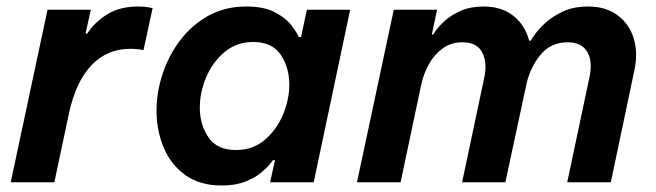

<svg xmlns="http://www.w3.org/2000/svg" viewBox="-20 -560 2016 590"><path d="M13 0 126 -530H259L243 -457H248Q271 -492 309.5 -516Q348 -540 405 -540Q424 -540 436.5 -537.5Q449 -535 449 -535L421 -406Q421 -406 409.5 -408Q398 -410 381 -410Q309 -410 261 -359.5Q213 -309 192 -212L147 0Z M737 -540Q792 -540 825.5 -522Q859 -504 876 -481.5Q893 -459 898 -446H905L923 -530H1056L944 0H810L825 -68H819Q819 -68 810 -56.5Q801 -45 782.5 -29.5Q764 -14 734 -2Q704 10 661 10Q594 10 549.5 -22Q505 -54 483 -106.5Q461 -159 461 -220Q461 -276 479.5 -332.5Q498 -389 533.5 -436Q569 -483 620 -511.5Q671 -540 737 -540ZM758 -431Q707 -431 670 -400Q633 -369 613.5 -322.5Q594 -276 594 -229Q594 -177 620.5 -138Q647 -99 705 -99Q757 -99 793.5 -130Q830 -161 849.5 -207.5Q869 -254 869 -300Q869 -353 842.5 -392Q816 -431 758 -431Z M1077 0 1190 -530H1323L1307 -454H1311Q1311 -454 1320 -467Q1329 -480 1348 -497Q1367 -514 1396.5 -527Q1426 -540 1466 -540Q1522 -540 1558 -511Q1594 -482 1606 -435H1611Q1611 -435 1621.5 -451Q1632 -467 1653.5 -487.5Q1675 -508 1708.5 -524Q1742 -540 1787 -540Q1842 -540 1878 -513Q1914 -486 1927.5 -441.5Q1941 -397 1929 -342L1857 0H1723L1791 -321Q1802 -370 1785 -400Q1768 -430 1724 -430Q1672 -430 1640 -390.5Q1608 -351 1597 -298L1533 0H1400L1468 -321Q1478 -367 1462 -398.5Q1446 -430 1401 -430Q1366 -430 1340 -411Q1314 -392 1297.5 -362Q1281 -332 1274 -298L1211 0Z"/></svg>

Font: Be Vietnam Pro SemiBold
Style: Italic
Weight: 600
Italic angle: -12°
Designer: Lam Bao, Tony Le, Vietanh Nguyen
Foundry: Yellow Type Foundry
Version: Version 1.002; ttfautohint (v1.8.3)